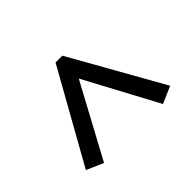

<svg xmlns="http://www.w3.org/2000/svg" viewBox="-127 -742 839 839"><g transform="rotate(45 293.0 -322.5)"><path d="M64 -300.8V-342.8L490.2 -583L524.4 -504.4L185.5 -322.8L524.4 -140.1L490.2 -62Z"/></g></svg>

Font: Metrophobic
Style: Regular
Weight: 400
Designer: Vernon Adams
Foundry: Vernon Adams
Version: Version 3.200; ttfautohint (v1.8.4.7-5d5b);gftools[0.9.23]